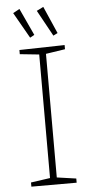

<svg xmlns="http://www.w3.org/2000/svg" viewBox="-60 -928 463 963"><g transform="rotate(-5 171.5 -446.5)"><path d="M286 -672 181 -656 189 -666V-27L181 -36L286 -21V0H58V-21L163 -36L155 -27V-666L164 -656L58 -667V-688L286 -693ZM117 -745 139 -757 76 -893 43 -875ZM234 -745 256 -756 196 -893 162 -876Z"/></g></svg>

Font: Bitter Thin ExtraLight
Style: Regular
Weight: 250
Version: Version 2.002